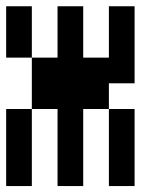

<svg xmlns="http://www.w3.org/2000/svg" viewBox="-20 -687 540 623"><path d="M0 -83.3V-333.3H83.3V-83.3ZM0 -500V-666.7H83.3V-500ZM166.7 -83.3V-333.3H83.3V-500H166.7V-666.7H250V-500H333.3V-666.7H416.7V-416.7H333.3V-333.3H250V-83.3ZM333.3 -83.3V-333.3H416.7V-83.3Z"/></svg>

Font: GalmuriMono11 Regular
Style: Regular
Weight: 400
Designer: Lee Minseo (quiple)
Version: Version 2.399;hotconv 1.1.1;makeotfexe 2.6.0 DEVELOPMENT